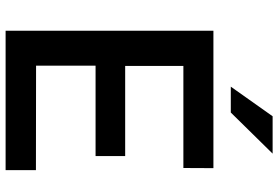

<svg xmlns="http://www.w3.org/2000/svg" viewBox="-170 -798 969 668"><g transform="rotate(90 314.0 -464.5)"><path d="M87.5 0V-723H565.5L565 -618.5H210V-416H523.5V-313H209V-106L572.5 -105.5V0ZM385 -929H515L372 -783.5H282Z"/></g></svg>

Font: Public Sans SemiBold
Style: Regular
Weight: 600
Designer: The Public Sans Project Authors: Dan O. Williams and USWDS (Libre Franklin designed by Pablo Impallari and Rodrigo Fuenz
Version: Version 1.007